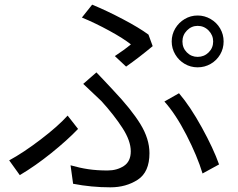

<svg xmlns="http://www.w3.org/2000/svg" viewBox="-20 -766 1017 821"><path d="M825.1 -522.8Q852.7 -522.8 872.1 -541.9Q891.5 -561 891.5 -588.6Q891.5 -615.6 872.1 -635.5Q852.7 -655.4 825.1 -655.4Q798.7 -655.4 779.4 -635.7Q760.1 -616 760.1 -588.6Q760.1 -561 779.1 -541.9Q798.1 -522.8 825.1 -522.8ZM825.1 -699.7Q854.9 -699.7 880.7 -684.6Q906.6 -669.6 921.4 -644.2Q936.2 -618.8 936.2 -588.6Q936.2 -558.2 921.4 -533Q906.6 -507.7 881 -492.9Q855.5 -478.1 825.1 -478.1Q794.9 -478.1 769.7 -492.9Q744.4 -507.7 729.3 -533.3Q714.2 -558.8 714.2 -588.6Q714.2 -618.8 729.3 -644.2Q744.4 -669.6 769.7 -684.6Q794.9 -699.7 825.1 -699.7ZM539.7 -576.2Q507.9 -601.6 447.7 -634.5Q387.5 -667.4 330.2 -691L374.1 -746.1Q438.2 -719.5 506.4 -683.5Q574.6 -647.6 614.9 -618L632.9 -568.7Q574.1 -519.7 519.2 -481.2L471.1 -526.2Q510.3 -551.8 539.7 -576.2ZM439.8 -37Q480.1 -37 509.6 -56.3Q539.2 -75.6 539.2 -119Q539.2 -163.8 503.6 -218.8Q468 -273.8 413.7 -333.7Q389.4 -357.2 335.9 -407.3L392.3 -456.4L420.8 -426.5Q439.6 -406.6 463.5 -380.9Q541.5 -298.7 580.3 -235.5Q619.1 -172.2 619.1 -111Q619.1 -30.2 569.1 2.4Q519 35 452.3 35Q370.8 35 292.6 19.8L281.7 -59.2Q320.3 -48.1 357.6 -42.5Q394.9 -37 439.8 -37ZM683 -331.9 745.4 -367.3Q793.8 -310.5 843.1 -220.8Q892.5 -131.1 916.7 -62.9L846.1 -24.2Q823.4 -98.9 777.4 -188.4Q731.4 -278 683 -331.9ZM64.6 -17.1 19.3 -80.3Q79.7 -113 153.8 -169.5Q227.9 -226 269.2 -271.7L313.8 -214.7Q267.3 -166.1 199.3 -111.4Q131.2 -56.6 64.6 -17.1Z"/></svg>

Font: Min Sans VF VF
Style: Regular
Weight: 400
Designer: Jinseong-Kim, NotoSansCJK, Nunito
Foundry: Jinseong-Kim
Version: Version 1.420;Glyphs 3.1.2 (3151)